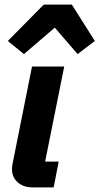

<svg xmlns="http://www.w3.org/2000/svg" viewBox="-20 -814 432 834"><path d="M213 0H122Q82 0 57 -22Q32 -44 32 -80Q32 -86 33 -92Q34 -98 35 -105L119 -525H259L176 -112H235ZM84 -579 14 -636 170 -794H292L392 -636L317 -579L218 -694Z"/></svg>

Font: IBM Plex Sans Var
Style: Italic
Weight: 400
Italic angle: -11.31°
Designer: Mike Abbink, Paul van der Laan, Pieter van Rosmalen
Foundry: Bold Monday
Version: Version 1.001